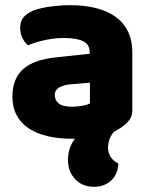

<svg xmlns="http://www.w3.org/2000/svg" viewBox="-20 -521 584 743"><path d="M252 -501Q306 -501 350.5 -490Q395 -479 426.5 -456.5Q458 -434 475 -399.5Q492 -365 492 -318V-94Q492 -68 474.5 -49Q457 -30 421 -11Q407 6 402.5 21Q398 36 398 50Q398 91 438 112Q436 154 409.5 178Q383 202 344 202Q299 202 271 172.5Q243 143 243 98Q243 51 270 16H260Q207 16 164.5 6Q122 -4 91.5 -24Q61 -44 44.5 -75Q28 -106 28 -147Q28 -216 69 -253Q110 -290 196 -299L327 -313V-320Q327 -349 301.5 -361.5Q276 -374 228 -374Q190 -374 154 -366Q118 -358 89 -346Q76 -355 67 -373.5Q58 -392 58 -412Q58 -438 70.5 -453.5Q83 -469 109 -480Q138 -491 177.5 -496Q217 -501 252 -501ZM260 -108Q277 -108 297.5 -111.5Q318 -115 328 -121V-201L256 -195Q228 -193 210 -183Q192 -173 192 -153Q192 -133 207.5 -120.5Q223 -108 260 -108Z"/></svg>

Font: Baloo Tamma
Style: Regular
Weight: 400
Designer: Divya Kowshik and Ek Type
Foundry: Ek Type
Version: Version 1.007;PS 1.000;hotconv 1.0.88;makeotf.lib2.5.647800